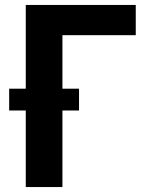

<svg xmlns="http://www.w3.org/2000/svg" viewBox="-20 -755 616 775"><path d="M84 0H232V-309H299V-397H232V-613H528V-735H84V-397H17V-309H84Z"/></svg>

Font: Iosevka Sparkle Heavy
Style: Regular
Weight: 900
Designer: Belleve Invis
Foundry: Belleve Invis
Version: Version 4.5.0; ttfautohint (v1.8.3)